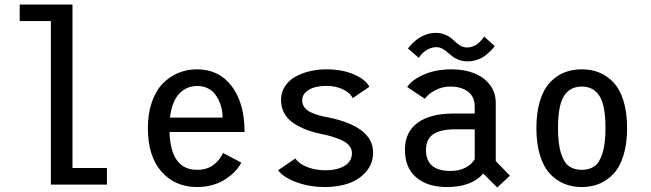

<svg xmlns="http://www.w3.org/2000/svg" viewBox="-20 -820 2890 853"><path d="M302 -73.5H455V0H206V-726.5H67.5V-800H302Z M1052 -97.5Q1045.5 -84.5 1035 -71Q1024.5 -57.5 1007 -42.5Q989.5 -27.5 968.2 -15.8Q947 -4 917.5 3.5Q888 11 855.5 11Q758.5 11 697.8 -57Q637 -125 637 -251.5Q637 -315.5 654.5 -366Q672 -416.5 702.2 -448Q732.5 -479.5 771.8 -495.8Q811 -512 856 -512Q953 -512 1009.8 -436.8Q1066.5 -361.5 1066.5 -233.5H733Q738.5 -65.5 855.5 -65.5Q901 -65.5 930 -88.5Q959 -111.5 970.5 -140.5ZM856.5 -438Q807.5 -438 775.5 -403Q743.5 -368 735 -297.5H969Q969 -317 965 -336.2Q961 -355.5 952.2 -374Q943.5 -392.5 931 -406.8Q918.5 -421 899.2 -429.5Q880 -438 856.5 -438Z M1424.5 11Q1356.5 11 1298.8 -9.8Q1241 -30.5 1215.5 -63.5L1292 -116Q1308.5 -92 1345 -77.8Q1381.5 -63.5 1425 -63.5Q1477.5 -63.5 1510.5 -83Q1543.5 -102.5 1543.5 -140Q1543.5 -158 1531.5 -172.8Q1519.5 -187.5 1497.5 -197.2Q1475.5 -207 1454 -213.5Q1432.5 -220 1404 -225.5Q1376.5 -231.5 1354 -239Q1331.5 -246.5 1307.2 -259Q1283 -271.5 1266.5 -286.8Q1250 -302 1239.2 -325Q1228.5 -348 1228.5 -375.5Q1228.5 -409.5 1246 -436.5Q1263.5 -463.5 1292.8 -479.5Q1322 -495.5 1357 -503.8Q1392 -512 1430.5 -512Q1500.5 -512 1552.8 -489.2Q1605 -466.5 1621 -434.5L1547 -384Q1535 -409 1502.2 -423.8Q1469.5 -438.5 1432 -438.5Q1403.5 -438.5 1379.8 -432.5Q1356 -426.5 1339.2 -411.5Q1322.5 -396.5 1322.5 -374.5Q1322.5 -357 1332.2 -343.5Q1342 -330 1360 -321.5Q1378 -313 1396.2 -307.8Q1414.5 -302.5 1438.5 -298.5Q1637.5 -257 1637.5 -143Q1637.5 -93 1606.5 -57.2Q1575.5 -21.5 1528.5 -5.2Q1481.5 11 1424.5 11Z M2057 -547.5Q2036 -547.5 2018.5 -554Q2001 -560.5 1989.5 -569.8Q1978 -579 1967.5 -588.2Q1957 -597.5 1944.5 -604Q1932 -610.5 1918.5 -610.5Q1904.5 -610.5 1891.2 -605.5Q1878 -600.5 1869.2 -593.8Q1860.5 -587 1853.8 -580Q1847 -573 1844 -568L1840.5 -563L1792.5 -604.5Q1795 -609 1803.8 -618.5Q1812.5 -628 1828 -641.2Q1843.5 -654.5 1867.2 -664.2Q1891 -674 1915.5 -674Q1941.5 -674 1962.5 -663.8Q1983.5 -653.5 1995 -641.5Q2006.5 -629.5 2022.2 -619.2Q2038 -609 2054.5 -609Q2068.5 -609 2081.5 -614Q2094.5 -619 2103 -626.2Q2111.5 -633.5 2118 -640.8Q2124.5 -648 2127.5 -653L2130.5 -658L2178 -615Q2172.5 -608 2166 -600.8Q2159.5 -593.5 2143.5 -579.2Q2127.5 -565 2104.8 -556.2Q2082 -547.5 2057 -547.5ZM2189 13 2127 -49Q2075 11 1965.5 11Q1880 11 1829.5 -31.5Q1779 -74 1779 -155Q1779 -233 1835 -274.2Q1891 -315.5 1993.5 -315.5H2089V-346Q2089 -391 2058.8 -413.2Q2028.5 -435.5 1981 -435.5Q1945 -435.5 1913.5 -419Q1882 -402.5 1867.5 -381L1789 -433.5Q1810.5 -466 1863.5 -489Q1916.5 -512 1986.5 -512Q2040.5 -512 2084.2 -495.5Q2128 -479 2155.2 -444.8Q2182.5 -410.5 2182.5 -363V-104.5L2245.5 -39.5ZM1981.5 -60.5Q2019.5 -60.5 2047.2 -74.8Q2075 -89 2089 -112.5V-245.5H2002Q1937.5 -245.5 1905 -223.8Q1872.5 -202 1872.5 -153.5Q1872.5 -60.5 1981.5 -60.5Z M2642.2 -3.5Q2607 11 2564.5 11Q2522 11 2486.8 -3.5Q2451.5 -18 2423.2 -48Q2395 -78 2379 -129.8Q2363 -181.5 2363 -251Q2363 -320.5 2379 -372Q2395 -423.5 2423.2 -453.5Q2451.5 -483.5 2486.8 -497.8Q2522 -512 2564.5 -512Q2607 -512 2642.2 -497.8Q2677.5 -483.5 2705.8 -453.5Q2734 -423.5 2750 -372Q2766 -320.5 2766 -251Q2766 -181.5 2750 -129.8Q2734 -78 2705.8 -48Q2677.5 -18 2642.2 -3.5ZM2670 -251Q2670 -352 2643.2 -393.8Q2616.5 -435.5 2564.5 -435.5Q2512.5 -435.5 2485.8 -393.8Q2459 -352 2459 -251Q2459 -181.5 2472.2 -139.5Q2485.5 -97.5 2508 -81.5Q2530.5 -65.5 2564.5 -65.5Q2598.5 -65.5 2621 -81.5Q2643.5 -97.5 2656.8 -139.5Q2670 -181.5 2670 -251Z"/></svg>

Font: League Mono Narrow
Style: Regular
Weight: 400
Width: 3
Designer: Tyler Finck
Foundry: The League of Moveable Type / Tyler Finck
Version: Version 2.210